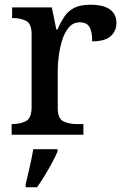

<svg xmlns="http://www.w3.org/2000/svg" viewBox="-20 -567 525 808"><path d="M29 0V-45H32Q66 -45 89.5 -57.5Q113 -70 113 -117V-423Q113 -467 90 -479Q67 -491 34 -491H31V-536H198L217 -443H222Q235 -473 250.5 -496.5Q266 -520 291.5 -533.5Q317 -547 360 -547Q416 -547 443 -527Q470 -507 470 -471Q470 -436 445.5 -414.5Q421 -393 368 -393Q368 -434 356.5 -453.5Q345 -473 316 -473Q288 -473 270 -452Q252 -431 242 -399Q232 -367 227.5 -333Q223 -299 223 -273V-112Q223 -68 246.5 -56.5Q270 -45 302 -45H331V0ZM88 208Q96 176 105 136Q114 96 120 61H222V71Q213 92 198.5 119Q184 146 167.5 173Q151 200 136 221H88Z"/></svg>

Font: Noto Serif NP Hmong Medium
Style: Regular
Weight: 500
Designer: Dalton Maag Ltd
Foundry: Dalton Maag Ltd
Version: Version 1.001; ttfautohint (v1.8.4.7-5d5b)